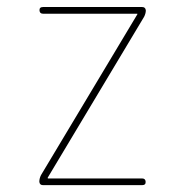

<svg xmlns="http://www.w3.org/2000/svg" viewBox="-20 -540 540 560"><path d="M99.6 -29.3 379.9 -497.1Q379.9 -498 380.4 -498Q380.9 -498 380.9 -499Q380.9 -500 379.9 -500H105.5Q95.7 -500 95.2 -509.8Q94.7 -519.5 105.5 -519.5H394.5Q404.3 -519.5 405.3 -509.8Q405.3 -501 400.4 -491.2L120.1 -23.4Q120.1 -22.5 119.6 -22.5Q119.1 -22.5 119.1 -21Q119.1 -19.5 120.1 -19.5H394.5Q404.3 -19.5 404.8 -9.8Q405.3 0 394.5 0H105.5Q95.7 0 94.7 -9.8Q94.7 -19.5 99.6 -29.3Z"/></svg>

Font: Rounded Mgen+ 1m thin
Style: Regular
Weight: 100
Designer: [Source Han Sans]
Ryoko NISHIZUKA  (kana & ideographs); Paul D. Hunt (Latin, Greek & Cyrillic); Wenlong ZHANG  (bopomofo
Version: Version 1.059.20150602